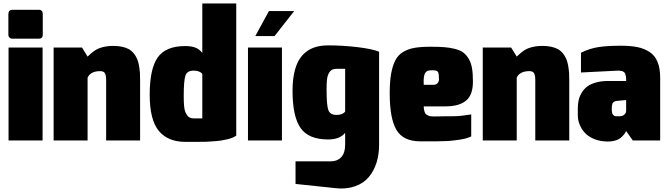

<svg xmlns="http://www.w3.org/2000/svg" viewBox="-20 -802 3815 1096"><path d="M223.1 0H28.8V-530.8H223.1ZM202.1 -581.1H51.8Q41 -581.1 34.7 -587.4Q27.8 -593.3 27.8 -604V-721.2Q27.8 -746.1 51.8 -746.1H202.1Q224.1 -746.1 224.1 -721.2V-604Q224.1 -581.5 202.1 -581.1Z M779.8 0H585.9V-344.2Q585.9 -374.5 578.1 -385.3Q570.3 -396 552.7 -396Q497.1 -396 480 -358.9V0H286.1V-530.8H447.8L480 -479L500.5 -497.6Q525.9 -519.5 549.8 -527.8Q584 -540 626 -540Q681.6 -540 717.3 -520.5Q746.1 -502.9 762.7 -465.8Q774.4 -439 778.8 -386.2Q779.8 -366.2 779.8 -339.8Z M1134.8 -126V-379.9Q1120.1 -398.9 1085.4 -398.9Q1048.3 -398.9 1038.6 -370.8Q1028.8 -342.8 1028.8 -253.9Q1028.8 -187 1036.6 -167Q1040 -156.7 1046.4 -146.5Q1058.6 -126 1087.4 -126ZM1106 7.8H1037.6Q939 7.8 886.7 -54.7Q834.5 -117.2 834.5 -261.2Q834.5 -408.7 880.1 -473.9Q925.8 -539.1 1037.6 -539.1Q1072.3 -539.1 1095.5 -530Q1118.7 -521 1134.8 -500V-782.2H1328.6V-27.8Q1309.1 -14.2 1279.3 -7.3L1272.9 -5.9Q1242.7 1.5 1214.4 3.4L1179.2 5.9Q1161.1 7.8 1106 7.8Z M1547.4 -596.2H1437.5L1515.1 -738.8H1659.2ZM1589.4 0H1395.5V-530.8H1589.4Z M1900.9 -146Q1935.5 -146 1950.2 -165V-409.2H1902.8Q1889.2 -409.2 1878.4 -405.3Q1861.8 -398.4 1852.1 -373Q1844.2 -355 1844.2 -291Q1844.2 -202.6 1854 -174.3Q1863.8 -146 1900.9 -146ZM1928.2 273.9Q1912.1 273.9 1895 272L1667 248V119.1H1865.2Q1905.8 119.1 1928 95.2Q1950.2 71.3 1950.2 23.9V-43.9Q1919.9 -5.9 1853 -5.9Q1741.2 -5.9 1695.6 -71.5Q1649.9 -137.2 1649.9 -284.2Q1649.9 -354 1664.1 -404.5Q1678.2 -455.1 1705.1 -485.1Q1731.9 -515.1 1768.3 -529.1Q1804.7 -543 1853 -543Q1936 -543 2020.3 -533Q2104.5 -522.9 2144 -506.8V23.9Q2144 80.1 2129.2 127Q2114.3 173.8 2084.7 209.2Q2055.2 244.6 2006.8 261.2Q1971.2 273.9 1928.2 273.9Z M2456.5 -317.9Q2469.2 -317.9 2477.5 -327.1Q2485.8 -336.4 2485.8 -350.1Q2485.8 -380.4 2480.5 -390.6Q2475.1 -400.9 2450.7 -400.9Q2433.1 -400.9 2424.3 -398.7Q2415.5 -396.5 2408.9 -387.9Q2402.3 -379.4 2399.9 -363.3Q2398.4 -352.1 2398.4 -335.9L2398.9 -317.9ZM2462.9 4.9H2379.9Q2281.7 4.9 2243.2 -60.3Q2204.6 -125.5 2204.6 -268.1Q2204.6 -335 2212.6 -380.9Q2220.7 -426.8 2236.6 -457.5Q2252.4 -488.3 2281 -505.4Q2309.6 -522.5 2345.9 -528.8Q2382.3 -535.2 2436.5 -535.2Q2484.4 -535.2 2516.4 -532.7Q2548.3 -530.3 2577.9 -522.7Q2607.4 -515.1 2624.8 -502Q2642.1 -488.8 2655.5 -466.6Q2668.9 -444.3 2674.3 -413.1Q2679.7 -381.8 2679.7 -336.9Q2679.7 -259.3 2639.9 -227.1Q2600.1 -194.8 2522.9 -194.8H2398.9Q2398.9 -172.4 2407.2 -155.8Q2410.6 -149.4 2417.7 -145.8Q2424.8 -142.1 2431.2 -139.6Q2439.9 -137.2 2460 -137.2L2519.5 -138.2Q2576.2 -138.2 2595.9 -139.4Q2615.7 -140.6 2669.9 -148.9V-22.9Q2655.3 -16.6 2637.2 -11.2Q2615.2 -5.4 2576.2 -1Q2564 0 2554.2 1.5Q2536.6 3.4 2505.9 3.9Q2485.4 4.9 2462.9 4.9Z M3229.5 0H3035.6V-344.2Q3035.6 -374.5 3027.8 -385.3Q3020 -396 3002.4 -396Q2946.8 -396 2929.7 -358.9V0H2735.8V-530.8H2897.5L2929.7 -479L2950.2 -497.6Q2975.6 -519.5 2999.5 -527.8Q3033.7 -540 3075.7 -540Q3131.3 -540 3167 -520.5Q3195.8 -502.9 3212.4 -465.8Q3224.1 -439 3228.5 -386.2Q3229.5 -366.2 3229.5 -339.8Z M3514.2 -138.2Q3532.7 -138.2 3542.5 -146.5Q3552.2 -154.8 3553.2 -162.6L3554.2 -170.9V-231L3502.4 -226.1Q3480.5 -224.1 3475.6 -209.5Q3473.6 -202.1 3472.9 -197.3Q3472.2 -192.4 3472.2 -181.2Q3472.2 -150.9 3481 -145.5Q3484.4 -142.6 3485.8 -141.1Q3487.3 -139.6 3492.7 -139.2Q3494.6 -138.7 3496.6 -138.4Q3498.5 -138.2 3514.2 -138.2ZM3449.7 5.9Q3410.6 5.9 3377.4 -6.3Q3348.1 -17.6 3330.1 -33Q3312 -48.3 3300.3 -67.9Q3278.3 -104 3278.3 -143.1V-184.1Q3278.3 -208.5 3283 -229.5Q3287.6 -250.5 3299.6 -271.2Q3311.5 -292 3330.6 -306.9Q3349.6 -321.8 3380.9 -330.8Q3412.1 -339.8 3452.1 -339.8H3554.2L3554.7 -345.2Q3554.7 -347.2 3554.2 -347.2Q3554.2 -358.4 3552.7 -366.7L3550.3 -376Q3548.8 -385.3 3542 -390.1Q3539.1 -392.1 3537.1 -393.3Q3535.2 -394.5 3533 -395.8Q3530.8 -397 3521.5 -397.9Q3514.6 -398.9 3508.8 -398.9Q3492.2 -398.9 3296.4 -388.2V-501Q3345.7 -525.4 3396 -533.2Q3446.3 -541 3524.4 -541Q3580.1 -541 3619.1 -533Q3658.2 -524.9 3688.5 -504.9Q3718.8 -484.9 3733.6 -448.5Q3748.5 -412.1 3748.5 -356.9V0H3592.3L3554.2 -54.2Q3550.3 -44.9 3543 -35.4Q3535.6 -25.9 3523.2 -15.4Q3510.7 -4.9 3489.3 1Q3471.2 5.9 3449.7 5.9Z"/></svg>

Font: Squarion Black
Style: Regular
Weight: 900
Designer: Natanael Gama
Version: Version 1.00;September 12, 2019;FontCreator 11.5.0.2425 64-b